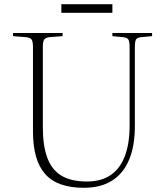

<svg xmlns="http://www.w3.org/2000/svg" viewBox="-20 -880 786 914"><path d="M379 14Q317 14 271 -2Q225 -18 195.5 -51Q166 -84 151.5 -134.5Q137 -185 137 -254V-656Q137 -682 130.5 -691.5Q124 -701 104 -703L42 -708V-723H278V-708L214 -703Q198 -701 191 -692.5Q184 -684 184 -656V-272Q184 -187 205 -129.5Q226 -72 272 -44Q318 -16 394 -16Q463 -16 508 -47.5Q553 -79 575 -138.5Q597 -198 597 -282V-656Q597 -681 591.5 -691Q586 -701 566 -703L515 -708V-723H704V-708L651 -703Q632 -701 627 -691Q622 -681 622 -655V-279Q622 -186 595 -120.5Q568 -55 514 -20.5Q460 14 379 14ZM272 -819V-860H515V-819Z"/></svg>

Font: Literata 60pt ExtraLight
Style: Regular
Weight: 250
Designer: Latin by Veronika Burian and Jose Scaglione. Greek by Irene Vlachou. Cyrillic by Vera Evstafieva.
Foundry: TypeTogether
Version: Version 3.103;gftools[0.9.29]